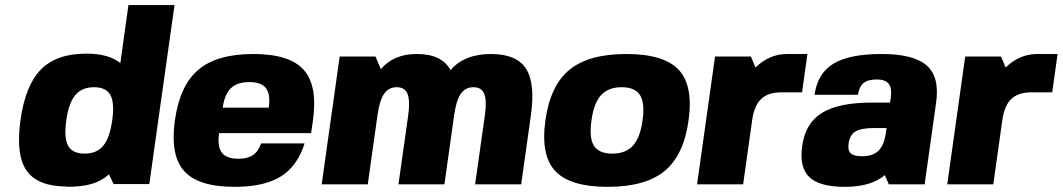

<svg xmlns="http://www.w3.org/2000/svg" viewBox="-20 -721 4157 751"><path d="M242.7 9.8 243.7 8.8Q128.4 8.8 84.7 -52.7Q41 -114.3 60.1 -251Q79.1 -387.7 140.4 -449.5Q201.7 -511.2 316.9 -511.2Q405.8 -511.2 450.7 -474.1L482.4 -701.2H662.6L564 -1H424.3L406.2 -39.1Q377.4 -13.2 338.6 -1.7Q299.8 9.8 242.7 9.8ZM239.3 -250Q229.5 -181.6 246.6 -150.9Q263.7 -120.1 311 -120.1Q358.4 -120.1 383.8 -150.9Q409.2 -181.6 418.9 -250Q428.7 -318.4 411.9 -349.1Q395 -379.9 347.7 -379.9Q300.3 -379.9 274.4 -348.9Q248.5 -317.9 239.3 -250Z M836.9 -200.2Q829.6 -147.9 847.7 -124Q865.7 -100.1 913.1 -100.1Q948.2 -100.1 969.2 -114.3Q990.2 -128.4 1001.5 -160.2H1171.4Q1143.1 -70.8 1078.1 -30.5Q1013.2 9.8 897.5 9.8Q755.9 9.8 700.4 -51.8Q645 -113.3 664.1 -250Q683.1 -386.7 755.9 -448.2Q828.6 -509.8 970.7 -509.8Q1112.3 -509.8 1167.7 -448.2Q1223.1 -386.7 1204.1 -250L1196.8 -200.2ZM851.1 -299.8H1031.2Q1038.6 -352.1 1020.5 -376Q1002.4 -399.9 955.1 -399.9Q907.7 -399.9 883.1 -376Q858.4 -352.1 851.1 -299.8Z M1456.5 -270 1418.5 0H1238.3L1308.6 -500H1448.7L1469.7 -450.2Q1518.6 -509.8 1610.4 -509.8Q1708.5 -509.8 1742.2 -446.8Q1796.4 -509.8 1900.4 -509.8Q2000 -509.8 2037.1 -452.9Q2074.2 -396 2056.6 -270L2018.6 0H1838.4L1876.5 -270Q1884.8 -328.1 1874 -354Q1863.3 -379.9 1832 -379.9Q1800.3 -379.9 1782.2 -353.8Q1764.2 -327.6 1756.3 -270L1718.3 0H1538.6L1576.7 -270Q1584.5 -327.6 1574 -353.8Q1563.5 -379.9 1531.7 -379.9Q1500 -379.9 1482.2 -353.8Q1464.4 -327.6 1456.5 -270Z M2207.5 -448.2Q2282.7 -509.8 2429.7 -509.8Q2576.7 -509.8 2634.5 -448.2Q2692.4 -386.7 2673.3 -250Q2654.3 -113.3 2579.1 -51.8Q2503.9 9.8 2356.9 9.8Q2210 9.8 2152.1 -51.8Q2094.2 -113.3 2113.3 -250Q2132.3 -386.7 2207.5 -448.2ZM2293.5 -250Q2283.7 -181.6 2303.2 -150.9Q2322.8 -120.1 2375 -120.1Q2427.2 -120.1 2455.6 -151.1Q2483.9 -182.1 2493.2 -250Q2502.9 -318.4 2483.4 -349.1Q2463.9 -379.9 2411.6 -379.9Q2359.4 -379.9 2331.1 -348.9Q2302.7 -317.9 2293.5 -250Z M3037.1 -359.9H3036.1Q2984.4 -359.9 2957 -333.7Q2929.7 -307.6 2921.9 -250L2886.7 0H2706.5L2776.9 -500H2917L2935.1 -457Q2989.3 -509.8 3058.6 -509.8H3138.2L3117.2 -359.9Z M3117.7 -149.9Q3129.9 -239.3 3195.1 -279.5Q3260.3 -319.8 3391.6 -319.8H3461.4L3464.4 -339.8Q3469.2 -376.5 3456.1 -393.3Q3442.9 -410.2 3409.2 -410.2Q3375 -410.2 3357.7 -396Q3340.3 -381.8 3335.9 -350.1H3166Q3177.7 -434.1 3240 -471.9Q3302.2 -509.8 3428.2 -509.8Q3554.2 -509.8 3605 -464.6Q3655.8 -419.4 3641.6 -319.8L3596.7 0H3456.5L3440.9 -36.1Q3387.2 9.8 3285.2 9.8Q3185.5 9.8 3145.8 -28.1Q3106 -65.9 3117.7 -149.9ZM3447.8 -220.2H3397.5Q3349.1 -220.2 3326.7 -207Q3304.2 -193.8 3299.3 -160.2Q3295.4 -132.3 3307.6 -121.1Q3319.8 -109.9 3352.1 -109.9Q3394 -109.9 3416 -131.3Q3438 -152.8 3444.8 -200.2Z M4015.6 -359.9H4014.6Q3962.9 -359.9 3935.5 -333.7Q3908.2 -307.6 3900.4 -250L3865.2 0H3685.1L3755.4 -500H3895.5L3913.6 -457Q3967.8 -509.8 4037.1 -509.8H4116.7L4095.7 -359.9Z"/></svg>

Font: Fivo Sans Heavy
Style: Regular
Weight: 900
Designer: Alexander Slobzheninov
Foundry: Alexander Slobzheninov
Version: 1.0